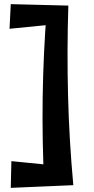

<svg xmlns="http://www.w3.org/2000/svg" viewBox="-20 -795 452 927"><path d="M310 -768Q303 -551 308.5 -334.5Q314 -118 334 99L194 104Q183 -110 186 -323Q189 -536 206 -750ZM32 -775 310 -768 307 -684 26 -656ZM35 -17 296 9 334 99 32 112Z"/></svg>

Font: Marhey Light Medium
Style: Regular
Weight: 500
Version: Version 1.000